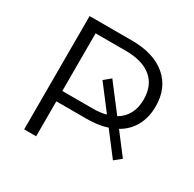

<svg xmlns="http://www.w3.org/2000/svg" viewBox="-153 -863 1039 1027"><g transform="rotate(30 366.0 -350.0)"><path d="M556 -256 654 -128 612 -94 505 -234Q451 -216 380 -216H192V0H118V-700H380Q514 -700 590 -636Q666 -572 666 -458Q666 -389 637.5 -337.5Q609 -286 556 -256ZM462 -290 349 -438 390 -472 514 -310Q592 -356 592 -458Q592 -544 537 -590Q482 -636 378 -636H192V-280H378Q428 -280 462 -290Z"/></g></svg>

Font: CMG Sans
Style: Regular
Weight: 400
Designer: Julieta Ulanovsky
Foundry: Julieta Ulanovsky
Version: Version 7.200